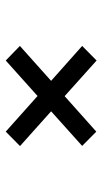

<svg xmlns="http://www.w3.org/2000/svg" viewBox="132 -586 348 652"><g transform="rotate(-90 306.0 -260.0)"><path d="M185 -107 136.5 -155 254 -260.5 136 -366 185 -414.5 306 -306.5 426.5 -414.5 476 -366.5 357.5 -260.5 476 -155 426.5 -106 305.5 -214.5Z"/></g></svg>

Font: Epilogue Medium
Style: Regular
Weight: 500
Designer: Tyler Finck
Foundry: Etcetera Type Co
Version: Version 2.111; ttfautohint (v1.8.3)